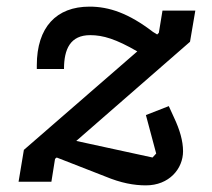

<svg xmlns="http://www.w3.org/2000/svg" viewBox="-20 -548 640 579"><path d="M420 11C490 11 532 -39 532 -92C532 -123 522 -157 505 -193L489 -228L420 -201L451 -85L440 -73L210 -123L553 -422L569 -516H470L459 -449L454 -444L441 -452C368 -508 309 -528 250 -528C150 -528 91 -466 91 -351V-340H173C173 -400 192 -442 252 -442C291 -442 330 -430 394 -393L52 -96L36 0H135L146 -69L151 -73L297 -16C345 4 384 11 420 11Z"/></svg>

Font: IBM Mono Medium
Style: Italic
Weight: 500
Italic angle: -9°
Monospace: yes
Designer: Mike Abbink, Paul van der Laan, Pieter van Rosmalen
Foundry: Bold Monday
Version: Version 2.3